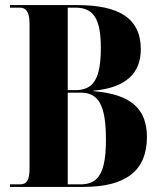

<svg xmlns="http://www.w3.org/2000/svg" viewBox="-20 -734 601 754"><path d="M19 0H308C476 0 557 -65 557 -196C557 -305 496 -364 347 -376V-378C476 -389 533 -448 533 -540C533 -664 445 -714 283 -714H19V-704H58C77 -704 96 -693 96 -643V-73C96 -28 86 -10 59 -10H19ZM246 -380V-704H276C348 -704 376 -659 376 -546C376 -428 349 -380 276 -380ZM246 -10V-370H298C369 -370 396 -317 396 -186C396 -59 369 -10 296 -10Z"/></svg>

Font: Noto Serif Display Condensed Extra
Style: Regular
Weight: 800
Width: 3
Designer: Monotype Design Team
Foundry: Monotype Imaging Inc.
Version: Version 1.900